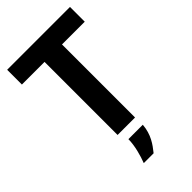

<svg xmlns="http://www.w3.org/2000/svg" viewBox="-279 -798 1104 1104"><g transform="rotate(-45 273.0 -246.5)"><path d="M202 0H344V-594H529V-714H18V-594H202ZM194 221H274C307 180 340 135 346 61H229C229 114 210 180 194 221Z"/></g></svg>

Font: Kathrein 75 Bold
Style: Regular
Weight: 700
Designer: Lazydogs Typefoundry, based on Open Sans by Ascender Corporation
Foundry: Lazydogs Typefoundry
Version: Version 1.003;PS 001.003;hotconv 1.0.88;makeotf.lib2.5.64775